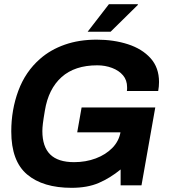

<svg xmlns="http://www.w3.org/2000/svg" viewBox="-20 -888 818 920"><path d="M323 12Q186 12 110 -52Q34 -116 34 -258Q34 -362 68 -453.5Q102 -545 172 -606Q222 -650 290.5 -674Q359 -698 443 -698Q525 -698 593 -676Q661 -654 701.5 -609Q742 -564 742 -495Q742 -484 741 -473.5Q740 -463 738 -452H588Q589 -456 589 -461Q589 -466 589 -470Q589 -504 569.5 -527Q550 -550 517 -562.5Q484 -575 446 -575Q338 -575 275 -518.5Q212 -462 195 -358Q188 -317 185.5 -296Q183 -275 183 -260Q183 -185 220.5 -148Q258 -111 335 -111Q391 -111 439 -129Q487 -147 519 -180Q551 -213 558 -258L563 -294L620 -254H350L371 -373H724L658 0H558V-76Q508 -35 453.5 -11.5Q399 12 323 12ZM400 -736 502 -868H640L641 -865L510 -736Z"/></svg>

Font: Archivo VF Beta
Style: Italic
Weight: 400
Italic angle: -10°
Designer: Hector Gatti
Foundry: Omnibus-Type
Version: Version 1.002